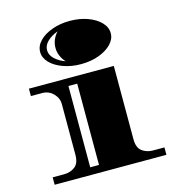

<svg xmlns="http://www.w3.org/2000/svg" viewBox="-124 -971 987 1077"><g transform="rotate(-15 369.5 -433.0)"><path d="M379 -615Q323 -615 276 -632Q229 -649 201.5 -677.5Q174 -706 174 -740Q174 -775 201.5 -803.5Q229 -832 276 -849Q323 -866 379 -866Q436 -866 482.5 -849Q529 -832 556.5 -803.5Q584 -775 584 -740Q584 -706 556.5 -677.5Q529 -649 482.5 -632Q436 -615 379 -615ZM299 -653Q283 -670 273 -692.5Q263 -715 263 -740Q263 -766 273 -788.5Q283 -811 299 -827Q262 -814 238 -791Q214 -768 214 -740Q214 -712 238 -689Q262 -666 299 -653ZM60 0V-43H126Q163 -43 189.5 -63Q216 -83 216 -132V-426Q216 -462 189.5 -488.5Q163 -515 126 -515H60V-558H553V-132Q553 -83 579.5 -63Q606 -43 643 -43H709V0ZM278 -43H329V-515H278Z"/></g></svg>

Font: Diplomata
Style: Regular
Weight: 400
Designer: Eduardo Rodriguez Tunni
Foundry: Eduardo Rodriguez Tunni
Version: Version 1.002; ttfautohint (v1.8.4.7-5d5b);gftools[0.9.23]